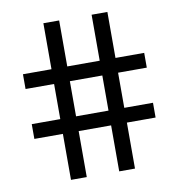

<svg xmlns="http://www.w3.org/2000/svg" viewBox="-79 -772 786 845"><g transform="rotate(-10 314.0 -350.0)"><path d="M170.5 0V-205.5H43V-271.5H170.5V-428.5H43V-494.5H170.5V-700H241V-494.5H386V-700H456.5V-494.5H584.8V-428.5H456.5V-271.5H584.8V-205.5H456.5V0H386V-205.5H241V0ZM241 -271.5H386V-428.5H241Z"/></g></svg>

Font: Space 7353
Style: Regular
Weight: 400
Designer: Christine Claussen + Ruben Lyon  (Space 7353)
Version: Version 1.000;FEAKit 1.0